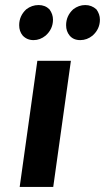

<svg xmlns="http://www.w3.org/2000/svg" viewBox="-20 -741 416 761"><path d="M270 -704Q292 -721 318 -721Q343 -721 362 -704Q376 -685 376 -663Q376 -626 347 -600Q325 -582 298 -582Q271 -582 256 -600Q242 -617 242 -641Q242 -678 270 -704ZM84 -704Q106 -721 133 -721Q159 -721 176 -704Q190 -685 190 -663Q190 -626 161 -600Q139 -582 113 -582Q87 -582 70 -600Q56 -617 56 -641Q56 -678 84 -704ZM191 0H58L128 -500H261Z"/></svg>

Font: Arsenal SC
Style: Bold Italic
Weight: 700
Italic angle: -9.10001°
Designer: Andrij Shevchenko
Foundry: Stairsfor
Version: Version 2.001; ttfautohint (v1.8.4.7-5d5b)